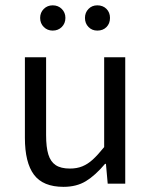

<svg xmlns="http://www.w3.org/2000/svg" viewBox="-20 -706 583 738"><path d="M157.2 -485.8V-187Q157.2 -140.1 165.8 -112.3Q174.3 -84.5 194.1 -71.3Q213.9 -58.1 248.5 -58.1Q275.9 -58.1 296.6 -66.7Q317.4 -75.2 336.4 -92.5Q355.5 -109.9 380.4 -140.6V-485.8H461.4V0H394L387.2 -76.2H383.8Q346.2 -31.7 310.3 -9.8Q274.4 12.2 224.1 12.2Q145.5 12.2 110.6 -34.4Q75.7 -81.1 75.7 -176.3V-485.8ZM182.6 -685.5Q203.6 -685.5 217.5 -671.6Q231.4 -657.7 231.4 -637.2Q231.4 -616.2 217.5 -602.3Q203.6 -588.4 182.6 -588.4Q162.1 -588.4 148.2 -602.3Q134.3 -616.2 134.3 -637.2Q134.3 -657.7 148.2 -671.6Q162.1 -685.5 182.6 -685.5ZM354 -685.5Q375.5 -685.5 389.2 -671.9Q402.8 -658.2 402.8 -637.2Q402.8 -615.7 389.4 -602.1Q376 -588.4 354 -588.4Q333.5 -588.4 320.1 -602.3Q306.6 -616.2 306.6 -637.2Q306.6 -657.7 320.1 -671.6Q333.5 -685.5 354 -685.5Z"/></svg>

Font: Varta
Style: Regular
Weight: 400
Designer: Joana Correia, Viktoriya Grabowska, Eben Sorkin
Foundry: Sorkin Type
Version: Version 1.002; ttfautohint (v1.3) -l 8 -r 24 -G 200 -x 12 -H